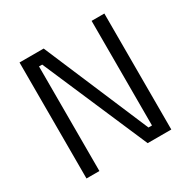

<svg xmlns="http://www.w3.org/2000/svg" viewBox="-155 -842 986 992"><g transform="rotate(-30 338.0 -346.0)"><path d="M85 0V-692H229L494 -68H515V-692H591V0H450L181 -624H162V0Z"/></g></svg>

Font: TitilliumWeb-Regular
Style: Regular
Weight: 400
Version: Version 1.001;PS 57.000;hotconv 1.0.70;makeotf.lib2.5.55311